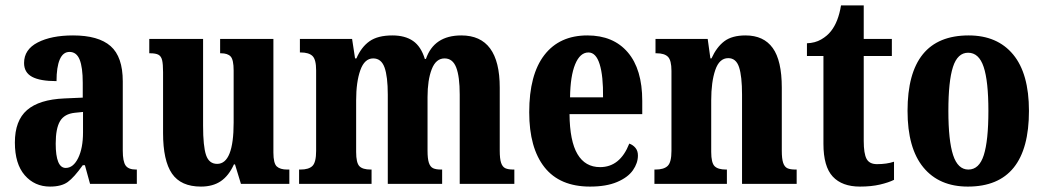

<svg xmlns="http://www.w3.org/2000/svg" viewBox="-20 -680 3860 710"><path d="M35 -153Q35 -234 80 -273Q125 -312 218 -316L286 -319V-374Q286 -431 274.5 -459.5Q263 -488 237 -488Q213 -488 201 -460Q189 -432 189 -380Q128 -380 98.5 -396Q69 -412 69 -447Q69 -497 119.5 -523Q170 -549 250 -549Q344 -549 389 -509.5Q434 -470 434 -379V-123Q434 -83 444.5 -68Q455 -53 483 -53H486V0H313L294 -69H286Q254 -24 230.5 -7Q207 10 165 10Q108 10 71.5 -32Q35 -74 35 -153ZM287 -191V-266L257 -263Q218 -259 202 -232Q186 -205 186 -149Q186 -59 223 -59Q251 -59 269 -95.5Q287 -132 287 -191Z M583 -188V-413Q583 -443 579.5 -457.5Q576 -472 566 -477.5Q556 -483 535 -483H532V-536H731V-215Q731 -139 742 -106.5Q753 -74 783 -74Q844 -74 844 -227V-419Q844 -459 833 -471Q822 -483 797 -483H794V-536H991V-116Q991 -76 1003.5 -64.5Q1016 -53 1042 -53H1050V0H871L849 -72H845Q826 -30 796.5 -10Q767 10 723 10Q649 10 616 -38Q583 -86 583 -188Z M1086 -53H1091Q1122 -53 1135.5 -66.5Q1149 -80 1149 -122V-420Q1149 -460 1135.5 -473Q1122 -486 1092 -486H1089V-536H1282L1293 -464H1298Q1316 -506 1346.5 -527.5Q1377 -549 1431 -549Q1478 -549 1507.5 -528.5Q1537 -508 1551 -462H1555Q1585 -549 1686 -549Q1828 -549 1828 -356V-123Q1828 -93 1833 -78Q1838 -63 1848.5 -58Q1859 -53 1879 -53H1882V0H1680V-330Q1680 -397 1667 -430.5Q1654 -464 1624 -464Q1592 -464 1576.5 -424Q1561 -384 1561 -321V-123Q1561 -93 1566 -78Q1571 -63 1581.5 -58Q1592 -53 1611 -53H1615V0H1414V-330Q1414 -397 1402 -430.5Q1390 -464 1360 -464Q1328 -464 1312.5 -420.5Q1297 -377 1297 -309V-118Q1297 -78 1309 -65.5Q1321 -53 1351 -53H1354V0H1086Z M1937 -265Q1937 -404 1993 -476.5Q2049 -549 2152 -549Q2248 -549 2301.5 -486.5Q2355 -424 2355 -307V-258H2086Q2087 -158 2115.5 -110Q2144 -62 2199 -62Q2273 -62 2307 -149Q2321 -144 2330 -133Q2339 -122 2339 -105Q2339 -77 2320.5 -50.5Q2302 -24 2262 -7Q2222 10 2162 10Q2050 10 1993.5 -61.5Q1937 -133 1937 -265ZM2210 -320Q2211 -399 2197.5 -442.5Q2184 -486 2156 -486Q2125 -486 2107 -442.5Q2089 -399 2088 -320Z M2400 -53H2404Q2435 -53 2449 -66.5Q2463 -80 2463 -122V-418Q2463 -457 2450 -470Q2437 -483 2408 -483H2404V-536H2597L2607 -464H2611Q2630 -506 2658.5 -527.5Q2687 -549 2737 -549Q2804 -549 2837.5 -502.5Q2871 -456 2871 -356V-123Q2871 -93 2876 -78Q2881 -63 2891.5 -58Q2902 -53 2922 -53H2926V0H2724V-330Q2724 -398 2713 -431.5Q2702 -465 2673 -465Q2640 -465 2625 -421Q2610 -377 2610 -309V-118Q2610 -78 2622.5 -65.5Q2635 -53 2665 -53H2668V0H2400Z M3025 -148V-473H2964V-520Q2994 -521 3016.5 -534Q3039 -547 3053 -565Q3080 -599 3090 -660H3174V-536H3278V-473H3174V-159Q3174 -112 3184.5 -92.5Q3195 -73 3223 -73Q3259 -73 3286 -82V-15Q3266 -5 3234 2.5Q3202 10 3160 10Q3094 10 3059.5 -27Q3025 -64 3025 -148Z M3336 -270Q3336 -549 3562 -549Q3668 -549 3726.5 -478.5Q3785 -408 3785 -270Q3785 10 3559 10Q3453 10 3394.5 -61Q3336 -132 3336 -270ZM3635 -270Q3635 -380 3617.5 -432.5Q3600 -485 3560 -485Q3521 -485 3504 -432.5Q3487 -380 3487 -270Q3487 -160 3504.5 -106.5Q3522 -53 3561 -53Q3601 -53 3618 -106.5Q3635 -160 3635 -270Z"/></svg>

Font: Noto Serif CondExtraBold
Style: Regular
Weight: 800
Width: 3
Designer: Monotype Design Team
Foundry: Monotype Imaging Inc.
Version: Version 1.001